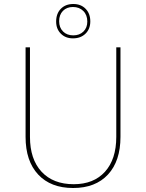

<svg xmlns="http://www.w3.org/2000/svg" viewBox="-20 -931 731 961"><path d="M345 -739Q308 -739 284.5 -762.5Q261 -786 261 -823Q261 -863 284.5 -887Q308 -911 347 -911Q385 -911 408.5 -887Q432 -863 432 -824Q432 -786 408 -762.5Q384 -739 345 -739ZM347 -754Q378 -754 397.5 -773Q417 -792 417 -823Q417 -856 397 -876Q377 -896 345 -896Q314 -896 295 -876.5Q276 -857 276 -825Q276 -793 295.5 -773.5Q315 -754 347 -754ZM108 -246V-694H130V-246Q130 -134 188 -71.5Q246 -9 349 -9Q449 -9 505.5 -71.5Q562 -134 562 -246V-694H583V-246Q583 -125 520.5 -57.5Q458 10 346 10Q234 10 171 -57.5Q108 -125 108 -246Z"/></svg>

Font: Cantarell Thin
Style: Regular
Weight: 100
Designer: Dave Crossland, Nikolaus Waxweiler, Florian Fecher, Jacques Le Bailly, Eben Sorkin, Alexei Vanyashin, Alexios Zavras, Em
Version: Version 0.303